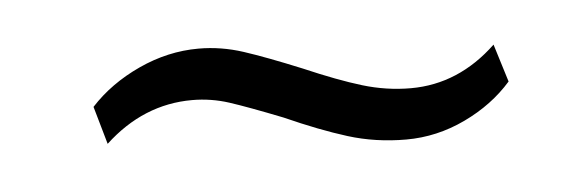

<svg xmlns="http://www.w3.org/2000/svg" viewBox="-26 -408 619 212"><g transform="rotate(-5 283.5 -302.0)"><path d="M285 -278Q247 -293 227 -299.5Q207 -306 186 -306Q132 -306 89 -266L77 -308Q99 -332 131.5 -347Q164 -362 198 -362Q223 -362 247.5 -354Q272 -346 311 -330Q348 -314 374.5 -306Q401 -298 428 -298Q481 -298 523 -338L536 -296Q515 -272 483.5 -257Q452 -242 418 -242Q384 -242 353.5 -251.5Q323 -261 285 -278Z"/></g></svg>

Font: Taviraj Medium
Style: Italic
Weight: 500
Italic angle: -12°
Designer: Katatrad Team
Foundry: CadsonDemak
Version: Version 1.001